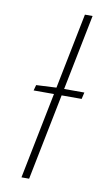

<svg xmlns="http://www.w3.org/2000/svg" viewBox="-79 -700 409 740"><g transform="rotate(10 126.0 -330.0)"><path d="M48 -338 54 -360 134 -364H242L236 -338ZM60 0 192 -660H222L90 0Z"/></g></svg>

Font: Source Sans 3 ExtraLight
Style: Italic
Weight: 250
Italic angle: -11°
Designer: Paul D. Hunt
Foundry: Adobe
Version: Version 3.046;hotconv 1.0.118;makeotfexe 2.5.65603